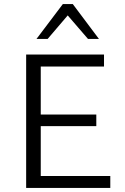

<svg xmlns="http://www.w3.org/2000/svg" viewBox="-20 -927 619 947"><path d="M109 0V-658H493V-599H181V-362H455V-305H181V-59H524V0ZM314 -851 215 -735H160L290 -907H339L468 -735H414Z"/></svg>

Font: LXGW Bright GB
Style: Regular
Weight: 400
Designer: Christian Thalmann (Catharsis Fonts)
Foundry: LXGW / Christian Thalmann (Catharsis Fonts) / Fontworks Inc.
Version: Version 5.510